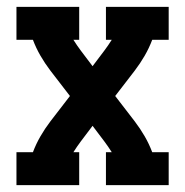

<svg xmlns="http://www.w3.org/2000/svg" viewBox="-20 -540 540 560"><path d="M28 0V-96H76Q85 -120 98 -142.5Q111 -165 127 -186L184 -260L127 -334Q111 -355 98 -377.5Q85 -400 76 -424H28V-520H211V-424H194Q199 -416 204.5 -408Q210 -400 216 -392L250 -347L284 -392Q290 -400 295.5 -408Q301 -416 306 -424H289V-520H472V-424H424Q415 -400 402 -377.5Q389 -355 373 -334L316 -260L373 -186Q389 -165 402 -142.5Q415 -120 424 -96H472V0H289V-96H306Q301 -104 295.5 -112Q290 -120 284 -128L250 -173L216 -128Q210 -120 204.5 -112Q199 -104 194 -96H211V0Z"/></svg>

Font: Iosevka Curly Slab
Style: Bold
Weight: 700
Monospace: yes
Designer: Belleve Invis
Foundry: Belleve Invis
Version: Version 22.1.2; ttfautohint (v1.8.4)